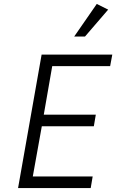

<svg xmlns="http://www.w3.org/2000/svg" viewBox="-20 -958 592 978"><path d="M452 -59 442 0H72L192 -680H552L541 -621H246L203 -374H468L458 -315H193L147 -59ZM413 -772H358L473 -938L531 -909Z"/></svg>

Font: Inria Sans Light
Style: Italic
Weight: 300
Italic angle: -10°
Designer: Black Foundry Team
Foundry: Black Foundry
Version: Version 1.2; ttfautohint (v1.8.3)